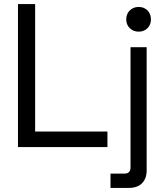

<svg xmlns="http://www.w3.org/2000/svg" viewBox="-20 -720 808 940"><path d="M68 0V-700H152V-76H506V0ZM521 200V130H589Q619 130 619 100V-489H698V114Q698 154 675.5 177Q653 200 611 200ZM598 -625Q598 -652 615.5 -669Q633 -686 659 -686Q685 -686 702 -669Q719 -652 719 -625Q719 -599 702 -582Q685 -565 659 -565Q633 -565 615.5 -582Q598 -599 598 -625Z"/></svg>

Font: Space Grotesk Frontify
Style: Regular
Weight: 400
Designer: Florian Karsten
Version: Version 2.000